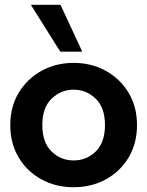

<svg xmlns="http://www.w3.org/2000/svg" viewBox="-20 -771 616 803"><path d="M288 12Q213 12 153 -21Q93 -54 58 -112.5Q23 -171 23 -248Q23 -325 58.5 -383.5Q94 -442 154 -475Q214 -508 288 -508Q362 -508 422 -475Q482 -442 517.5 -383.5Q553 -325 553 -248Q553 -171 518 -112.5Q483 -54 423 -21Q363 12 288 12ZM288 -100Q342 -100 380.5 -137.5Q419 -175 419 -248Q419 -321 380 -358.5Q341 -396 288 -396Q235 -396 196 -358.5Q157 -321 157 -248Q157 -175 195.5 -137.5Q234 -100 288 -100ZM232 -555 109 -751H233L324 -555Z"/></svg>

Font: HostGroteskBold
Style: Bold
Weight: 700
Designer: Doukan Karapınar based on Poppins by Indian Type Foundry, Jonny Pinhorn
Foundry: Element Type
Version: Version 1.001; ttfautohint (v1.8.4.7-5d5b)